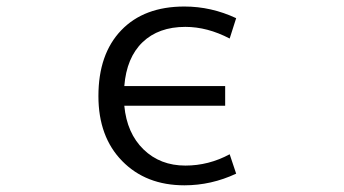

<svg xmlns="http://www.w3.org/2000/svg" viewBox="-20 -550 1040 580"><path d="M673.8 -433.6Q606.4 -468.8 540 -468.8Q459 -468.8 410.6 -422.4Q362.3 -376 355.5 -290H660.2V-230.5H355.5Q363.3 -147.5 413.6 -98.6Q463.9 -49.8 540 -49.8Q610.4 -49.8 673.8 -84L693.4 -25.4Q618.2 9.8 537.1 9.8Q420.9 9.8 349.1 -63.5Q277.3 -136.7 277.3 -259.8Q277.3 -386.7 346.2 -458.5Q415 -530.3 537.1 -530.3Q618.2 -530.3 693.4 -495.1Z"/></svg>

Font: GenEi Gothic M SemiLight
Style: Regular
Weight: 350
Designer: o_tamon (Modified); [Source Han Sans]
Ryoko NISHIZUKA  (kana & ideographs); Paul D. Hunt (Latin, Greek & Cyrillic); Wenl
Version: Version 1.1a;Original Version 1.004